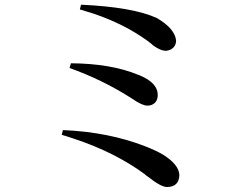

<svg xmlns="http://www.w3.org/2000/svg" viewBox="-20 -750 1040 797"><path d="M631.8 -674.8Q706.1 -630.9 710.9 -582Q710.9 -555.7 687.5 -543.9Q678.7 -540 669.9 -539.1Q645.5 -539.1 614.3 -562.5Q612.3 -565.4 605.5 -570.3Q596.7 -577.1 592.8 -580.1Q496.1 -650.4 368.2 -693.4Q341.8 -702.1 311.5 -710.9L316.4 -730.5Q532.2 -720.7 631.8 -674.8ZM268.6 -467.8 274.4 -487.3Q440.4 -486.3 553.7 -439.5Q558.6 -437.5 561.5 -436.5Q634.8 -405.3 634.8 -356.4Q634.8 -323.2 606.4 -313.5Q599.6 -311.5 591.8 -311.5Q570.3 -311.5 529.3 -339.8Q525.4 -341.8 518.6 -346.7Q402.3 -419.9 268.6 -467.8ZM236.3 -190.4 241.2 -210Q430.7 -202.1 583 -142.6Q626 -126 656.2 -108.4Q723.6 -66.4 724.6 -22.5Q722.7 25.4 673.8 26.4Q648.4 26.4 596.7 -14.6Q593.8 -16.6 586.9 -21.5Q582 -26.4 579.1 -28.3Q456.1 -118.2 288.1 -173.8Q262.7 -182.6 236.3 -190.4Z"/></svg>

Font: GenYoMin JP SemiBold
Style: Regular
Weight: 600
Version: Version 1.001;PS 1;hotconv 16.6.51;makeotf.lib2.5.65220 DEVE